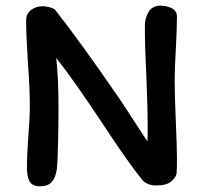

<svg xmlns="http://www.w3.org/2000/svg" viewBox="-20 -654 715 676"><path d="M544 -634Q567 -634 585 -625Q603 -616 603 -595Q603 -554 599 -480Q595 -408 595 -373Q595 -318 599 -226Q603 -138 603 -97Q603 -64 602 -48Q602 -32 584.5 -16.5Q567 -1 531 -1Q512 -1 498.5 -7.5Q485 -14 480 -22Q433 -79 343 -216Q242 -369 178 -450Q186 -378 186 -274Q186 -228 184.5 -154.5Q183 -81 180 -58Q176 -29 162.5 -13.5Q149 2 120 2Q98 2 87.5 -10.5Q77 -23 75 -54Q74 -95 80 -177Q81 -190 83 -222Q85 -254 85 -279Q85 -348 78 -437Q72 -535 72 -582Q72 -606 89.5 -619Q107 -632 130 -632Q150 -632 172 -622Q258 -514 405 -300L499 -156Q500 -172 500 -201Q500 -252 498 -311Q496 -370 495 -391Q490 -488 490 -562Q490 -591 503.5 -612.5Q517 -634 544 -634Z"/></svg>

Font: Itim
Style: Regular
Weight: 400
Designer: Suppakit Chalermlarp
Version: Version 1.002g